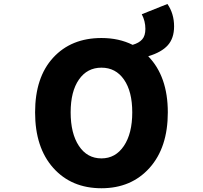

<svg xmlns="http://www.w3.org/2000/svg" viewBox="-20 -953 1040 986"><path d="M501 -139.6Q573.2 -139.6 616.2 -203.6Q659.2 -267.6 659.2 -376Q659.2 -483.4 616.7 -544.4Q574.2 -605.5 501 -605.5Q427.7 -605.5 385.3 -544.4Q342.8 -483.4 342.8 -376Q342.8 -267.6 385.3 -203.6Q427.7 -139.6 501 -139.6ZM708 -879.9 839.8 -932.6Q874 -882.8 874 -817.4Q874 -756.8 841.8 -720.7Q809.6 -684.6 741.2 -664.1Q841.8 -560.5 841.8 -376Q841.8 -195.3 748 -90.8Q654.3 13.7 501 13.7Q346.7 13.7 253.4 -90.8Q160.2 -195.3 160.2 -376Q160.2 -555.7 252.9 -656.7Q345.7 -757.8 501 -757.8Q590.8 -757.8 661.1 -722.7Q694.3 -732.4 710.4 -751Q726.6 -769.5 726.6 -804.7Q726.6 -844.7 708 -879.9Z"/></svg>

Font: GenEi Gothic M Heavy
Style: Regular
Weight: 800
Designer: o_tamon (Modified); [Source Han Sans]
Ryoko NISHIZUKA  (kana & ideographs); Paul D. Hunt (Latin, Greek & Cyrillic); Wenl
Version: Version 1.1a;Original Version 1.004